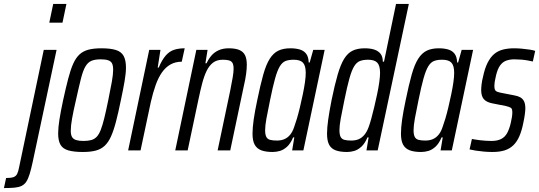

<svg xmlns="http://www.w3.org/2000/svg" viewBox="-115 -763 2735 974"><path d="M135 -648 155 -743H222L202 -648ZM-95 191 -84 140Q-59 140 -46.5 135.5Q-34 131 -28 119Q-22 107 -18 85L107 -510H172L51 58Q43 95 35.5 119.5Q28 144 18.5 158.5Q9 173 -5.5 180Q-20 187 -41.5 189Q-63 191 -95 191Z M305 8Q260 8 232 0Q204 -8 192 -28.5Q180 -49 180 -86Q180 -115 186.5 -156.5Q193 -198 205 -254Q219 -318 231 -364Q243 -410 256.5 -440Q270 -470 288.5 -487Q307 -504 334 -511Q361 -518 399 -518Q445 -518 472.5 -509.5Q500 -501 512 -479.5Q524 -458 524 -420Q524 -392 517 -351Q510 -310 498 -254Q485 -190 473 -144.5Q461 -99 447.5 -69.5Q434 -40 415.5 -23Q397 -6 370.5 1Q344 8 305 8ZM308 -48Q332 -48 348 -52.5Q364 -57 375.5 -69Q387 -81 396 -104Q405 -127 414 -163.5Q423 -200 434 -254Q446 -312 452.5 -349Q459 -386 459 -409Q459 -431 453 -442Q447 -453 433 -457.5Q419 -462 396 -462Q367 -462 349 -454.5Q331 -447 318.5 -426Q306 -405 295.5 -363.5Q285 -322 270 -254Q257 -198 250.5 -161Q244 -124 244 -100Q244 -79 250.5 -68Q257 -57 271.5 -52.5Q286 -48 308 -48Z M535 0 642 -510H699L685 -420H690Q707 -460 726 -481.5Q745 -503 768.5 -510.5Q792 -518 822 -518L807 -450Q775 -450 750 -436Q725 -422 706.5 -395.5Q688 -369 674.5 -331Q661 -293 650 -245L598 0Z M774 0 881 -510H938L927 -442H933Q943 -464 957.5 -481Q972 -498 994 -508Q1016 -518 1045 -518Q1079 -518 1099 -509.5Q1119 -501 1128 -483Q1137 -465 1137 -434Q1137 -414 1133.5 -387.5Q1130 -361 1122 -327L1053 0H989L1053 -304Q1061 -344 1065.5 -370.5Q1070 -397 1070 -414Q1070 -434 1064.5 -443.5Q1059 -453 1047 -456.5Q1035 -460 1015 -460Q985 -460 965.5 -445Q946 -430 933 -403Q920 -376 910.5 -339.5Q901 -303 892 -260L837 0Z M1268 8Q1233 8 1210.5 -0.5Q1188 -9 1177 -29Q1166 -49 1166 -85Q1166 -115 1172 -157Q1178 -199 1190 -255Q1206 -333 1220.5 -384.5Q1235 -436 1253.5 -465Q1272 -494 1297 -506Q1322 -518 1358 -518Q1385 -518 1405.5 -512Q1426 -506 1438 -490.5Q1450 -475 1451 -446H1456L1474 -510H1532L1424 0H1367L1378 -66H1372Q1359 -35 1341.5 -19Q1324 -3 1305.5 2.5Q1287 8 1268 8ZM1290 -50Q1311 -50 1327.5 -57Q1344 -64 1356.5 -79Q1369 -94 1377 -118Q1383 -134 1391 -160.5Q1399 -187 1406.5 -219Q1414 -251 1421 -284Q1428 -317 1432 -345.5Q1436 -374 1436 -393Q1436 -430 1422 -445Q1408 -460 1375 -460Q1350 -460 1333.5 -453.5Q1317 -447 1304.5 -426.5Q1292 -406 1280.5 -365Q1269 -324 1255 -255Q1243 -198 1236.5 -161.5Q1230 -125 1230 -103Q1230 -80 1236 -68.5Q1242 -57 1255.5 -53.5Q1269 -50 1290 -50Z M1646 8Q1610 8 1587.5 -0.5Q1565 -9 1554.5 -29Q1544 -49 1544 -85Q1544 -115 1550 -157Q1556 -199 1567 -255Q1583 -333 1598 -384.5Q1613 -436 1631 -465Q1649 -494 1674 -506Q1699 -518 1735 -518Q1765 -518 1785 -511Q1805 -504 1816 -489.5Q1827 -475 1827 -450H1833L1894 -743H1959L1801 0H1744L1755 -66H1749Q1736 -35 1718.5 -19Q1701 -3 1682.5 2.5Q1664 8 1646 8ZM1667 -50Q1689 -50 1705 -57Q1721 -64 1733.5 -79Q1746 -94 1755 -118Q1761 -134 1768.5 -161Q1776 -188 1783.5 -220Q1791 -252 1798 -284.5Q1805 -317 1809 -346Q1813 -375 1813 -393Q1813 -430 1799 -445Q1785 -460 1752 -460Q1728 -460 1711 -453.5Q1694 -447 1681.5 -426.5Q1669 -406 1657.5 -365Q1646 -324 1632 -255Q1620 -198 1613.5 -161.5Q1607 -125 1607 -103Q1607 -80 1613 -68.5Q1619 -57 1632.5 -53.5Q1646 -50 1667 -50Z M2021 8Q1986 8 1963.5 -0.5Q1941 -9 1930 -29Q1919 -49 1919 -85Q1919 -115 1925 -157Q1931 -199 1943 -255Q1959 -333 1973.5 -384.5Q1988 -436 2006.5 -465Q2025 -494 2050 -506Q2075 -518 2111 -518Q2138 -518 2158.5 -512Q2179 -506 2191 -490.5Q2203 -475 2204 -446H2209L2227 -510H2285L2177 0H2120L2131 -66H2125Q2112 -35 2094.5 -19Q2077 -3 2058.5 2.5Q2040 8 2021 8ZM2043 -50Q2064 -50 2080.5 -57Q2097 -64 2109.5 -79Q2122 -94 2130 -118Q2136 -134 2144 -160.5Q2152 -187 2159.5 -219Q2167 -251 2174 -284Q2181 -317 2185 -345.5Q2189 -374 2189 -393Q2189 -430 2175 -445Q2161 -460 2128 -460Q2103 -460 2086.5 -453.5Q2070 -447 2057.5 -426.5Q2045 -406 2033.5 -365Q2022 -324 2008 -255Q1996 -198 1989.5 -161.5Q1983 -125 1983 -103Q1983 -80 1989 -68.5Q1995 -57 2008.5 -53.5Q2022 -50 2043 -50Z M2383 8Q2362 8 2339.5 6Q2317 4 2298 1Q2279 -2 2267 -5L2279 -58Q2285 -57 2296.5 -55Q2308 -53 2321.5 -51.5Q2335 -50 2349.5 -49Q2364 -48 2378 -48Q2408 -48 2427.5 -58Q2447 -68 2458 -88.5Q2469 -109 2476 -139Q2479 -153 2481.5 -166.5Q2484 -180 2484 -193Q2484 -212 2476 -216.5Q2468 -221 2452 -225L2381 -239Q2352 -245 2339 -260.5Q2326 -276 2326 -306Q2326 -317 2328 -335Q2330 -353 2335 -372Q2344 -416 2358.5 -444.5Q2373 -473 2392 -489Q2411 -505 2436.5 -511.5Q2462 -518 2493 -518Q2513 -518 2533 -516Q2553 -514 2570.5 -511.5Q2588 -509 2600 -505L2588 -451Q2579 -453 2563.5 -456Q2548 -459 2530 -460.5Q2512 -462 2494 -462Q2472 -462 2453.5 -455.5Q2435 -449 2422 -431Q2409 -413 2401 -379Q2397 -363 2395 -350Q2393 -337 2393 -326Q2393 -308 2400 -302Q2407 -296 2423 -293L2495 -279Q2512 -276 2524 -269.5Q2536 -263 2543 -250Q2550 -237 2550 -213Q2550 -203 2547.5 -183.5Q2545 -164 2540 -141Q2532 -100 2519.5 -71.5Q2507 -43 2488.5 -25.5Q2470 -8 2444.5 0Q2419 8 2383 8Z"/></svg>

Font: Saira ExtraCondensed
Style: Italic
Weight: 400
Width: 2
Italic angle: -12°
Designer: Hector Gatti with collaboration of the Omnibus-Type team
Foundry: Omnibus-Type
Version: Version 1.101